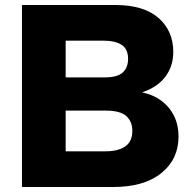

<svg xmlns="http://www.w3.org/2000/svg" viewBox="-20 -749 772 769"><path d="M68 0V-729H441Q556 -729 615 -677Q674 -625 674 -541Q674 -484 642.5 -442Q611 -400 549 -379Q616 -365 655.5 -318Q695 -271 695 -202Q695 -111 626 -55.5Q557 0 433 0ZM398 -586H243V-439H398Q451 -439 472 -459Q493 -479 493 -513Q493 -553 467 -569.5Q441 -586 398 -586ZM403 -306H243V-143H403Q453 -143 481.5 -162.5Q510 -182 510 -225Q510 -262 486 -284Q462 -306 403 -306Z"/></svg>

Font: BDO Grotesk ExtraBold
Style: Regular
Weight: 800
Designer: Deni Anggara
Foundry: Lokal Container
Version: Version 2.000